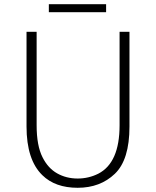

<svg xmlns="http://www.w3.org/2000/svg" viewBox="-20 -879 740 912"><path d="M181 -47Q106 -120 106 -278V-728H154V-284Q154 -187 182 -132Q208 -80 251.5 -55.5Q295 -31 349 -31Q401 -31 447 -54Q548 -106 548 -284V-728H595V-278Q595 -120 525.5 -53.5Q456 13 349 13Q242 13 181 -47ZM212 -859H484V-821H212Z"/></svg>

Font: Merged Yaku Han JP ExtraLight
Style: Regular
Weight: 250
Designer: Ryoko NISHIZUKA 西塚涼子 (kana, bopomofo & ideographs); Paul D. Hunt (Latin, Greek & Cyrillic); Sandoll Communications 산돌커뮤니
Foundry: Adobe
Version: Version 2.004